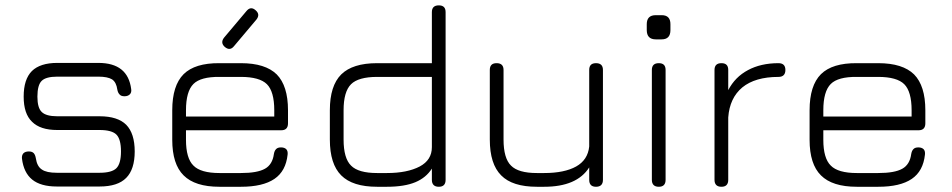

<svg xmlns="http://www.w3.org/2000/svg" viewBox="-20 -714 3638 734"><path d="M361 -1C361 -1 197 -1 197 -1C156 -1 124.5 -10 103 -27.5C81.5 -45 68.5 -71.5 64 -107.5C64 -107.5 64 -107.5 64 -107.5C63 -116 65 -123 69.5 -128C74 -132.5 81 -135 90 -135C90 -135 90 -135 90 -135C98.5 -135 104.5 -133 109 -128.5C113 -124 115.5 -117.5 117 -109C117 -109 117 -109 117 -109C120 -88.5 127.5 -74 140 -66C152 -57.5 171 -53.5 197 -53.5C197 -53.5 197 -53.5 197 -53.5C197 -53.5 361 -53.5 361 -53.5C392 -53.5 413.5 -59.5 425 -71C436.5 -82.5 442.5 -104 442.5 -135C442.5 -135 442.5 -135 442.5 -135C442.5 -166.5 436.5 -188 425 -199.5C413.5 -211 392 -217 361 -217C361 -217 361 -217 361 -217C361 -217 199 -217 199 -217C155.5 -217 123.5 -227.5 102.5 -248.5C81 -269 70.5 -301 70.5 -344.5C70.5 -344.5 70.5 -344.5 70.5 -344.5C70.5 -389 81 -421.5 102 -442.5C123 -463 155.5 -473.5 199 -473.5C199 -473.5 199 -473.5 199 -473.5C199 -473.5 356 -473.5 356 -473.5C431.5 -473.5 473 -440 481.5 -373.5C481.5 -373.5 481.5 -373.5 481.5 -373.5C483 -365 481 -358 476.5 -353.5C471.5 -348.5 464.5 -346 456 -346C456 -346 456 -346 456 -346C447.5 -346 441.5 -348 437.5 -352.5C433 -357 430 -363 428.5 -371.5C428.5 -371.5 428.5 -371.5 428.5 -371.5C426 -390 419.5 -403 408.5 -410.5C397 -417.5 379.5 -421 356 -421C356 -421 356 -421 356 -421C356 -421 199 -421 199 -421C170 -421 150 -415.5 139.5 -405C128.5 -394.5 123 -374 123 -344.5C123 -344.5 123 -344.5 123 -344.5C123 -316 128.5 -296.5 139.5 -286C150.5 -275 170.5 -269.5 199 -269.5C199 -269.5 199 -269.5 199 -269.5C199 -269.5 361 -269.5 361 -269.5C407 -269.5 441 -258.5 462.5 -237C484 -215 495 -181 495 -135C495 -135 495 -135 495 -135C495 -89.5 484 -55.5 462.5 -34C441 -12 407 -1 361 -1C361 -1 361 -1 361 -1Z M839.5 -534.5C839.5 -534.5 839.5 -534.5 839.5 -534.5C827.5 -545 826.5 -557 836.5 -570C836.5 -570 836.5 -570 836.5 -570C836.5 -570 922 -671.5 922 -671.5C933 -685 945 -686 957.5 -674.5C957.5 -674.5 957.5 -674.5 957.5 -674.5C969.5 -664 970.5 -652.5 960.5 -639.5C960.5 -639.5 960.5 -639.5 960.5 -639.5C960.5 -639.5 875 -538 875 -538C864.5 -524.5 852.5 -523.5 839.5 -534.5ZM1055 -216C1055 -216 691 -216 691 -216C691 -216 691 -179.5 691 -179.5C691 -132.5 700.5 -99.5 719.5 -81C738 -62 771.5 -52.5 819 -52.5C819 -52.5 819 -52.5 819 -52.5C819 -52.5 901 -52.5 901 -52.5C943 -52.5 973.5 -58 993 -69C1012 -79.5 1023.5 -98.5 1027 -125C1027 -125 1027 -125 1027 -125C1028.5 -133.5 1031 -139.5 1035.5 -144C1039.5 -148.5 1046 -150.5 1054.5 -150.5C1054.5 -150.5 1054.5 -150.5 1054.5 -150.5C1063 -150.5 1070 -148 1074.5 -143.5C1079 -138.5 1080.5 -131.5 1079.5 -123C1079.5 -123 1079.5 -123 1079.5 -123C1075 -81 1058.5 -50 1029 -30C999.5 -10 957 0 901 0C901 0 901 0 901 0C901 0 819 0 819 0C756.5 0 711 -14.5 682 -43.5C653 -72 638.5 -117.5 638.5 -179.5C638.5 -179.5 638.5 -179.5 638.5 -179.5C638.5 -179.5 638.5 -292.5 638.5 -292.5C638.5 -355.5 653 -401.5 682 -430.5C711 -459 756.5 -473 819 -472.5C819 -472.5 819 -472.5 819 -472.5C819 -472.5 901 -472.5 901 -472.5C963.5 -472.5 1009 -458 1038 -429.5C1066.5 -400.5 1081 -355 1081 -292.5C1081 -292.5 1081 -292.5 1081 -292.5C1081 -292.5 1081 -242.5 1081 -242.5C1081 -225 1072.5 -216 1055 -216C1055 -216 1055 -216 1055 -216ZM901 -420C901 -420 819 -420 819 -420C771.5 -420.5 738 -411.5 719.5 -393C700.5 -374 691 -340.5 691 -292.5C691 -292.5 691 -292.5 691 -292.5C691 -292.5 691 -268.5 691 -268.5C691 -268.5 1028.5 -268.5 1028.5 -268.5C1028.5 -268.5 1028.5 -292.5 1028.5 -292.5C1028.5 -340 1019 -373.5 1000.5 -392C982 -410.5 948.5 -420 901 -420C901 -420 901 -420 901 -420Z M1459.5 0C1459.5 0 1421.5 0 1421.5 0C1359 0 1313.5 -14.5 1284.5 -43.5C1255.5 -72.5 1241 -118 1241 -180.5C1241 -180.5 1241 -180.5 1241 -180.5C1241 -180.5 1241 -292.5 1241 -292.5C1241 -355 1255.5 -400.5 1284.5 -429.5C1313.5 -458 1359 -472.5 1421.5 -472.5C1421.5 -472.5 1421.5 -472.5 1421.5 -472.5C1421.5 -472.5 1631 -472.5 1631 -472.5C1631 -472.5 1631 -667.5 1631 -667.5C1631 -685 1640 -693.5 1657.5 -693.5C1657.5 -693.5 1657.5 -693.5 1657.5 -693.5C1675 -693.5 1683.5 -685 1683.5 -667.5C1683.5 -667.5 1683.5 -667.5 1683.5 -667.5C1683.5 -667.5 1683.5 -26.5 1683.5 -26.5C1683.5 -9 1675 0 1657.5 0C1657.5 0 1657.5 0 1657.5 0C1640 0 1631 -9 1631 -26.5C1631 -26.5 1631 -26.5 1631 -26.5C1631 -26.5 1631 -69.5 1631 -69.5C1616.5 -46.5 1595.5 -29 1568 -17.5C1540.5 -6 1504 0 1459.5 0C1459.5 0 1459.5 0 1459.5 0ZM1421.5 -52.5C1421.5 -52.5 1421.5 -52.5 1421.5 -52.5C1421.5 -52.5 1459.5 -52.5 1459.5 -52.5C1511.5 -52.5 1553 -61 1584.5 -77.5C1615.5 -94 1631 -118.5 1631 -151.5C1631 -151.5 1631 -151.5 1631 -151.5C1631 -151.5 1631 -420 1631 -420C1631 -420 1421.5 -420 1421.5 -420C1374 -420 1340.5 -410.5 1322 -392C1303 -373 1293.5 -340 1293.5 -292.5C1293.5 -292.5 1293.5 -292.5 1293.5 -292.5C1293.5 -292.5 1293.5 -180.5 1293.5 -180.5C1293.5 -133 1303 -99.5 1322 -81C1340.5 -62 1374 -52.5 1421.5 -52.5Z M2258.5 -472.5C2258.5 -472.5 2258.5 -472.5 2258.5 -472.5C2276 -472.5 2285 -464 2285 -446.5C2285 -446.5 2285 -446.5 2285 -446.5C2285 -446.5 2285 -26.5 2285 -26.5C2285 -9 2276 0 2258.5 0C2258.5 0 2258.5 0 2258.5 0C2241 0 2232.5 -9 2232.5 -26.5C2232.5 -26.5 2232.5 -26.5 2232.5 -26.5C2232.5 -26.5 2232.5 -74 2232.5 -74C2201 -24.5 2143.5 0 2060.5 0C2060.5 0 2060.5 0 2060.5 0C2060.5 0 2032.5 0 2032.5 0C1970 0 1924.5 -14.5 1896 -43.5C1867 -72.5 1852.5 -118 1852.5 -180.5C1852.5 -180.5 1852.5 -180.5 1852.5 -180.5C1852.5 -180.5 1852.5 -446.5 1852.5 -446.5C1852.5 -464 1861 -472.5 1878.5 -472.5C1878.5 -472.5 1878.5 -472.5 1878.5 -472.5C1896 -472.5 1905 -464 1905 -446.5C1905 -446.5 1905 -446.5 1905 -446.5C1905 -446.5 1905 -180.5 1905 -180.5C1905 -133 1914.5 -99.5 1933.5 -81C1952 -62 1985 -52.5 2032.5 -52.5C2032.5 -52.5 2032.5 -52.5 2032.5 -52.5C2032.5 -52.5 2060.5 -52.5 2060.5 -52.5C2112 -52.5 2153 -61 2182.5 -77.5C2212 -94 2229 -119.5 2232.5 -154C2232.5 -154 2232.5 -154 2232.5 -154C2232.5 -154 2232.5 -446.5 2232.5 -446.5C2232.5 -464 2241 -472.5 2258.5 -472.5Z M2509.5 -563.5C2509.5 -563.5 2487 -563.5 2487 -563.5C2464 -563.5 2452.5 -575.5 2452.5 -599C2452.5 -599 2452.5 -599 2452.5 -599C2452.5 -599 2452.5 -621.5 2452.5 -621.5C2452.5 -644.5 2464 -656 2487 -656C2487 -656 2487 -656 2487 -656C2487 -656 2509.5 -656 2509.5 -656C2532 -656 2543 -644.5 2543 -621.5C2543 -621.5 2543 -621.5 2543 -621.5C2543 -621.5 2543 -599 2543 -599C2543 -575.5 2532 -563.5 2509.5 -563.5C2509.5 -563.5 2509.5 -563.5 2509.5 -563.5ZM2498.5 0C2498.5 0 2498.5 0 2498.5 0C2481 0 2472 -9 2472 -26.5C2472 -26.5 2472 -26.5 2472 -26.5C2472 -26.5 2472 -446.5 2472 -446.5C2472 -464 2481 -472.5 2498.5 -472.5C2498.5 -472.5 2498.5 -472.5 2498.5 -472.5C2516 -472.5 2524.5 -464 2524.5 -446.5C2524.5 -446.5 2524.5 -446.5 2524.5 -446.5C2524.5 -446.5 2524.5 -26.5 2524.5 -26.5C2524.5 -9 2516 0 2498.5 0Z M2738 0C2738 0 2738 0 2738 0C2720.5 0 2711.5 -9 2711.5 -26.5C2711.5 -26.5 2711.5 -26.5 2711.5 -26.5C2711.5 -26.5 2711.5 -446.5 2711.5 -446.5C2711.5 -464 2720.5 -472.5 2738 -472.5C2738 -472.5 2738 -472.5 2738 -472.5C2755.5 -472.5 2764 -464 2764 -446.5C2764 -446.5 2764 -446.5 2764 -446.5C2764 -446.5 2764 -369.5 2764 -369.5C2781.5 -403 2806.5 -428.5 2839.5 -446C2872 -463.5 2911 -472.5 2956 -472.5C2956 -472.5 2956 -472.5 2956 -472.5C2973.5 -472.5 2982.5 -464 2982.5 -446.5C2982.5 -446.5 2982.5 -446.5 2982.5 -446.5C2982.5 -429 2973.5 -420 2956 -420C2956 -420 2956 -420 2956 -420C2896.5 -420 2850.5 -406.5 2818 -380C2785.5 -353 2767.5 -314.5 2764 -265C2764 -265 2764 -265 2764 -265C2764 -265 2764 -26.5 2764 -26.5C2764 -9 2755.5 0 2738 0Z M3491.5 -216C3491.5 -216 3127.5 -216 3127.5 -216C3127.5 -216 3127.5 -179.5 3127.5 -179.5C3127.5 -132.5 3137 -99.5 3156 -81C3174.5 -62 3208 -52.5 3255.5 -52.5C3255.5 -52.5 3255.5 -52.5 3255.5 -52.5C3255.5 -52.5 3337.5 -52.5 3337.5 -52.5C3379.5 -52.5 3410 -58 3429.5 -69C3448.5 -79.5 3460 -98.5 3463.5 -125C3463.5 -125 3463.5 -125 3463.5 -125C3465 -133.5 3467.5 -139.5 3472 -144C3476 -148.5 3482.5 -150.5 3491 -150.5C3491 -150.5 3491 -150.5 3491 -150.5C3499.5 -150.5 3506.5 -148 3511 -143.5C3515.5 -138.5 3517 -131.5 3516 -123C3516 -123 3516 -123 3516 -123C3511.5 -81 3495 -50 3465.5 -30C3436 -10 3393.5 0 3337.5 0C3337.5 0 3337.5 0 3337.5 0C3337.5 0 3255.5 0 3255.5 0C3193 0 3147.5 -14.5 3118.5 -43.5C3089.5 -72 3075 -117.5 3075 -179.5C3075 -179.5 3075 -179.5 3075 -179.5C3075 -179.5 3075 -292.5 3075 -292.5C3075 -355.5 3089.5 -401.5 3118.5 -430.5C3147.5 -459 3193 -473 3255.5 -472.5C3255.5 -472.5 3255.5 -472.5 3255.5 -472.5C3255.5 -472.5 3337.5 -472.5 3337.5 -472.5C3400 -472.5 3445.5 -458 3474.5 -429.5C3503 -400.5 3517.5 -355 3517.5 -292.5C3517.5 -292.5 3517.5 -292.5 3517.5 -292.5C3517.5 -292.5 3517.5 -242.5 3517.5 -242.5C3517.5 -225 3509 -216 3491.5 -216C3491.5 -216 3491.5 -216 3491.5 -216ZM3337.5 -420C3337.5 -420 3255.5 -420 3255.5 -420C3208 -420.5 3174.5 -411.5 3156 -393C3137 -374 3127.5 -340.5 3127.5 -292.5C3127.5 -292.5 3127.5 -292.5 3127.5 -292.5C3127.5 -292.5 3127.5 -268.5 3127.5 -268.5C3127.5 -268.5 3465 -268.5 3465 -268.5C3465 -268.5 3465 -292.5 3465 -292.5C3465 -340 3455.5 -373.5 3437 -392C3418.5 -410.5 3385 -420 3337.5 -420C3337.5 -420 3337.5 -420 3337.5 -420Z"/></svg>

Font: Jura-Fortis-Regular
Style: Regular
Weight: 500
Designer: Daniel Johnson, Alexei Vanyashin, Mirko Velimirovic
Foundry: Daniel Johnson
Version: ""